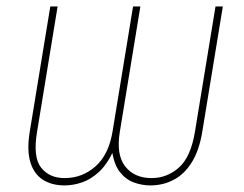

<svg xmlns="http://www.w3.org/2000/svg" viewBox="-20 -559 749 589"><path d="M178.2 9.8Q138.7 9.8 111.3 -7.8Q84 -25.4 73 -61.8Q62 -98.1 71.3 -155.3L134.3 -539.1H156.7L93.8 -155.3Q80.6 -77.1 106 -44.9Q131.3 -12.7 178.2 -12.7Q232.4 -12.7 272.9 -48.6Q313.5 -84.5 325.2 -155.3L388.2 -539.1H410.6L347.7 -155.3Q335.9 -84.5 364 -48.6Q392.1 -12.7 444.8 -12.7Q492.7 -12.7 529.1 -45.2Q565.4 -77.6 578.1 -155.3L641.1 -539.1H663.6L600.6 -155.3Q591.3 -98.1 568.6 -61.5Q545.9 -24.9 513.2 -7.6Q480.5 9.8 440.9 9.8Q415.5 9.8 390.6 0.7Q365.7 -8.3 347.4 -31.7Q329.1 -55.2 323.2 -99.6H329.6Q309.1 -55.2 283.7 -31.7Q258.3 -8.3 231.2 0.7Q204.1 9.8 178.2 9.8Z"/></svg>

Font: Inter 18pt Thin
Style: Italic
Weight: 250
Italic angle: -9.3988°
Version: Version 4.001;git-66647c0bb